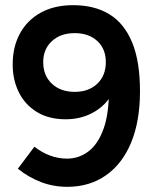

<svg xmlns="http://www.w3.org/2000/svg" viewBox="-20 -711 583 742"><path d="M521 -359Q521 -243 487 -160.5Q453 -78 389.5 -33.5Q326 11 240 11Q186 11 138 -7.5Q90 -26 49 -59L113 -144Q141 -122 173 -110Q205 -98 239 -98Q285 -98 322 -126Q359 -154 380.5 -214Q402 -274 401 -372H425Q401 -314 350 -282Q299 -250 234 -250Q168 -250 122 -278.5Q76 -307 52.5 -355Q29 -403 29 -462Q29 -529 56.5 -580.5Q84 -632 136.5 -661.5Q189 -691 263 -691Q345 -691 402.5 -656Q460 -621 490.5 -547.5Q521 -474 521 -359ZM389 -471Q389 -522 356 -552.5Q323 -583 269 -583Q214 -583 180.5 -552Q147 -521 147 -471Q147 -419 180.5 -387.5Q214 -356 269 -356Q323 -356 356 -387.5Q389 -419 389 -471Z"/></svg>

Font: Gabarito Medium
Style: Regular
Weight: 500
Designer: Leandro Assis / Alvaro Franca / Felipe Casaprima
Foundry: Naipe Foundry
Version: Version 1.000